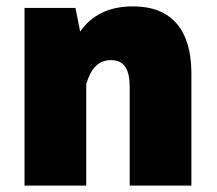

<svg xmlns="http://www.w3.org/2000/svg" viewBox="-20 -580 677 600"><path d="M249.5 -317.4C264.6 -366.7 287.6 -392.1 326.7 -392.1C367.2 -392.1 385.3 -366.2 385.3 -306.2V0H578.1V-350.6C578.1 -487.8 515.1 -560.1 395.5 -560.1C321.8 -560.1 267.1 -533.7 230.5 -481.4L215.8 -555.2H56.6V0H249.5Z"/></svg>

Font: Estedad Black
Style: Regular
Weight: 900
Designer: Amin Abedi
Version: Version 7.3